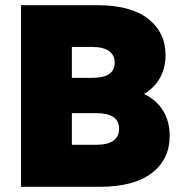

<svg xmlns="http://www.w3.org/2000/svg" viewBox="-20 -720 709 740"><path d="M61 -700H355Q484 -700 551 -647.5Q618 -595 618 -508Q618 -459 597 -420.5Q576 -382 535 -358Q583 -335 608.5 -293.5Q634 -252 634 -196Q634 -106 565 -53Q496 0 364 0H61ZM439 -224Q439 -284 350 -284H257V-162H350Q439 -162 439 -224ZM336 -420Q422 -420 422 -478Q422 -508 400 -523.5Q378 -539 336 -539H257V-420Z"/></svg>

Font: Chess Sans ExtraBold
Style: Regular
Weight: 800
Designer: Wolf Bōese
Foundry: Wolf Bōese
Version: Version 7.223